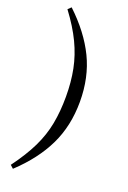

<svg xmlns="http://www.w3.org/2000/svg" viewBox="-190 -882 765 1150"><g transform="rotate(20 192.5 -307.5)"><path d="M206 -307Q206 -401 190 -481Q174 -561 137 -638.5Q100 -716 35 -803L55 -822Q175 -709 235 -585.5Q295 -462 295 -307Q295 -153 235 -29Q175 95 55 207L35 189Q101 100 138.5 22.5Q176 -55 191 -134.5Q206 -214 206 -307Z"/></g></svg>

Font: Early Summer Mincho SemiBold
Style: Regular
Weight: 600
Designer: GuiWonder
Version: Version 1.002